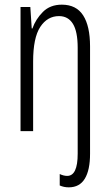

<svg xmlns="http://www.w3.org/2000/svg" viewBox="-20 -562 472 823"><path d="M275 241Q264 241 254.5 239Q245 237 236 233V184Q253 192 268 192Q313 192 313 97V-357Q313 -427 292.5 -460Q272 -493 233 -493Q183 -493 152.5 -446.5Q122 -400 122 -298V0H68V-532H110L116 -440H119Q133 -480 164 -511Q195 -542 245 -542Q307 -542 336.5 -496Q366 -450 366 -363V97Q366 167 343.5 204Q321 241 275 241Z"/></svg>

Font: Noto Sans Khmer ExtraCondensed Light
Style: Regular
Weight: 300
Width: 2
Designer: Danh Hong and the Monotype Design Team
Foundry: Monotype Imaging Inc.
Version: Version 2.004; ttfautohint (v1.8.4.7-5d5b)